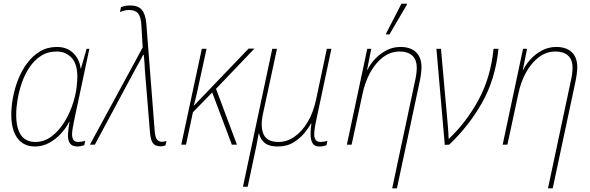

<svg xmlns="http://www.w3.org/2000/svg" viewBox="-20 -795 3241 1055"><path d="M172 10Q110 10 76 -35.5Q42 -81 42 -165Q42 -210 51.5 -260.5Q61 -311 80.5 -360Q100 -409 130 -449Q160 -489 200.5 -513Q241 -537 293 -537Q348 -537 382.5 -503.5Q417 -470 423 -419H425L456 -527H471L388 -136Q384 -114 380 -93.5Q376 -73 376 -58Q376 -38 383.5 -26.5Q391 -15 411 -15Q418 -15 428 -16.5Q438 -18 448 -21L443 3Q422 10 406 10Q376 10 364 -8Q352 -26 353.5 -56.5Q355 -87 362 -125H360Q344 -93 316 -62Q288 -31 251 -10.5Q214 10 172 10ZM174 -15Q223 -15 263.5 -45.5Q304 -76 335 -126.5Q366 -177 384 -237Q397 -280 401 -316.5Q405 -353 405 -373Q405 -444 373 -478Q341 -512 292 -512Q242 -512 205 -488Q168 -464 142 -425Q116 -386 100 -339.5Q84 -293 76.5 -247.5Q69 -202 69 -166Q69 -15 174 -15Z M862 9Q832 9 819.5 -9.5Q807 -28 804 -69L776 -411Q775 -436 774 -449.5Q773 -463 772 -472.5Q771 -482 770 -494H767Q759 -478 750 -462Q741 -446 732 -430L501 0H474L764 -534L757 -653Q755 -701 739.5 -720.5Q724 -740 689 -740Q675 -740 662 -736.5Q649 -733 639 -729L645 -756Q653 -759 665.5 -762Q678 -765 695 -765Q738 -765 758.5 -742Q779 -719 784 -666L830 -75Q833 -40 843 -28Q853 -16 870 -16Q877 -16 884 -17.5Q891 -19 895 -20L889 4Q884 6 878 7.5Q872 9 862 9Z M976 0 1089 -527H1115L1082 -376Q1073 -333 1064 -292.5Q1055 -252 1045 -215H1046L1346 -528H1378L1167 -307L1282 0H1254L1146 -287L1040 -178L1002 0Z M1315 231 1476 -527H1502L1424 -165Q1410 -96 1429 -55.5Q1448 -15 1510 -15Q1557 -15 1598.5 -44Q1640 -73 1670.5 -124.5Q1701 -176 1716 -244L1776 -527H1801L1715 -122Q1702 -60 1709 -37.5Q1716 -15 1741 -15Q1761 -15 1779 -21L1774 3Q1766 6 1756 8Q1746 10 1734 10Q1708 10 1697.5 -8Q1687 -26 1686.5 -55Q1686 -84 1691 -117H1689Q1678 -95 1654 -65.5Q1630 -36 1593.5 -13Q1557 10 1506 10Q1460 10 1436 -8.5Q1412 -27 1403 -61H1401Q1398 -43 1395 -26.5Q1392 -10 1389 5L1341 231Z M2259 -343Q2264 -364 2267 -384.5Q2270 -405 2270 -422Q2270 -468 2245 -490Q2220 -512 2177 -512Q2126 -512 2084.5 -480.5Q2043 -449 2014 -396Q1985 -343 1972 -279L1912 0H1886L1998 -527H2020L1997 -411H1999Q2012 -439 2038 -468Q2064 -497 2100.5 -517Q2137 -537 2181 -537Q2235 -537 2265.5 -508.5Q2296 -480 2296 -425Q2296 -408 2292.5 -383.5Q2289 -359 2284 -337L2161 240H2135ZM2101 -606 2103 -614 2186 -775H2216L2215 -768L2120 -606Z M2424 1 2378 -527H2403L2441 -102Q2442 -87 2443.5 -67.5Q2445 -48 2445 -33H2447Q2541 -121 2608.5 -244.5Q2676 -368 2692 -527H2719Q2702 -360 2629 -231Q2556 -102 2448 0Z M3115 -343Q3120 -364 3123 -384.5Q3126 -405 3126 -422Q3126 -468 3101 -490Q3076 -512 3033 -512Q2982 -512 2940.5 -480.5Q2899 -449 2870 -396Q2841 -343 2828 -279L2768 0H2742L2854 -527H2876L2853 -411H2855Q2868 -439 2894 -468Q2920 -497 2956.5 -517Q2993 -537 3037 -537Q3091 -537 3121.5 -508.5Q3152 -480 3152 -425Q3152 -408 3148.5 -383.5Q3145 -359 3140 -337L3017 240H2991Z"/></svg>

Font: Noto Sans SemiCondensed Thin
Style: Italic
Weight: 100
Width: 4
Italic angle: -12°
Designer: Monotype Design Team
Foundry: Monotype Imaging Inc.
Version: Version 2.013; ttfautohint (v1.8.4.7-5d5b)